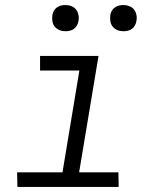

<svg xmlns="http://www.w3.org/2000/svg" viewBox="-20 -742 640 762"><path d="M451 0H49L48 -58H228L295 -462H139V-520H371L294 -58H450ZM470 -618Q457 -618 446 -622.5Q435 -627 427.5 -636Q420 -645 418 -657.5Q416 -670 418 -683Q419 -691 424 -699.5Q429 -708 436.5 -713Q444 -718 452.5 -720Q461 -722 469 -722Q482 -722 493.5 -717.5Q505 -713 512 -704Q519 -695 521.5 -682.5Q524 -670 521 -657Q520 -649 515 -640.5Q510 -632 503 -627Q496 -622 487 -620Q478 -618 470 -618ZM240 -618Q227 -618 216 -622.5Q205 -627 197.5 -636Q190 -645 188 -657.5Q186 -670 188 -683Q189 -691 194 -699.5Q199 -708 206.5 -713Q214 -718 222.5 -720Q231 -722 239 -722Q252 -722 263.5 -717.5Q275 -713 282 -704Q289 -695 291.5 -682.5Q294 -670 291 -657Q290 -649 285 -640.5Q280 -632 273 -627Q266 -622 257 -620Q248 -618 240 -618Z"/></svg>

Font: Iosevka Light Extended Oblique
Style: Regular
Weight: 300
Width: 7
Italic angle: -9°
Monospace: yes
Designer: Belleve Invis
Foundry: Belleve Invis
Version: Version 32.5.0; ttfautohint (v1.8.4)